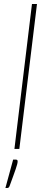

<svg xmlns="http://www.w3.org/2000/svg" viewBox="-20 -743 240 958"><path d="M7 0ZM52 0 139.5 -723H164.5L76.5 0ZM60 53.5Q68 53.5 68 62Q68 67.5 65.8 76.5Q63.5 85.5 58.5 100.2Q53.5 115 45.8 136Q38 157 27.5 186Q25.5 190.5 23 192.8Q20.5 195 15.5 195H7L45.5 53.5Z"/></svg>

Font: Lato Thin
Style: Italic
Weight: 200
Italic angle: -7°
Designer: Lukasz Dziedzic
Foundry: tyPoland Lukasz Dziedzic
Version: Version 2.007; 2014-02-27